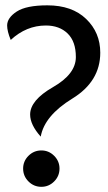

<svg xmlns="http://www.w3.org/2000/svg" viewBox="-20 -703 412 734"><path d="M135.7 -180.7Q95.2 -226.1 95.2 -265.1Q95.2 -319.8 182.6 -369.9Q270 -419.9 270 -484.9Q270 -544.4 238.5 -575Q207 -605.5 155.3 -605.5Q80.6 -605.5 21 -550.3Q7.3 -583.5 7.3 -605.5Q7.3 -634.8 43.7 -658.7Q80.1 -682.6 161.1 -682.6Q255.4 -682.6 309.3 -630.6Q363.3 -578.6 363.3 -501.5Q363.3 -391.6 256.6 -326.2Q149.9 -260.7 135.7 -180.7ZM138.2 11.2Q109.4 11.2 88.9 -9.3Q68.4 -29.8 68.4 -58.6Q68.4 -86.9 88.9 -107.4Q109.4 -127.9 138.2 -127.9Q166.5 -127.9 187 -107.4Q207.5 -86.9 207.5 -58.6Q207.5 -29.8 187 -9.3Q166.5 11.2 138.2 11.2Z"/></svg>

Font: Bainsley
Style: Regular
Weight: 400
Designer: Paul James MIller
Foundry: High-Logic / Made with FontCreator
Version: Version 1.411;March 28, 2021;FontCreator 13.0.0.2683 64-bit